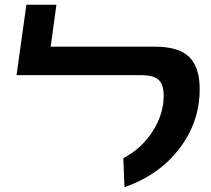

<svg xmlns="http://www.w3.org/2000/svg" viewBox="-20 -761 878 799"><path d="M498 18.1 493.2 -103Q569.3 -142.6 615.2 -214.4Q661.1 -286.1 661.1 -362.8Q661.1 -409.2 640.1 -428.7Q619.1 -448.2 566.9 -448.2H48.8L89.8 -741.2H214.8L190.9 -566.9H623Q724.1 -566.9 767.6 -523.7Q811 -480.5 811 -390.1Q811 -253.9 727.3 -143.6Q643.6 -33.2 498 18.1Z"/></svg>

Font: FiraGO SemiBold
Style: Italic
Weight: 600
Italic angle: -8°
Designer: bBox Type GmbH
Foundry: bBox Type GmbH
Version: Version 1.001;PS 001.001;hotconv 1.0.88;makeotf.lib2.5.64775